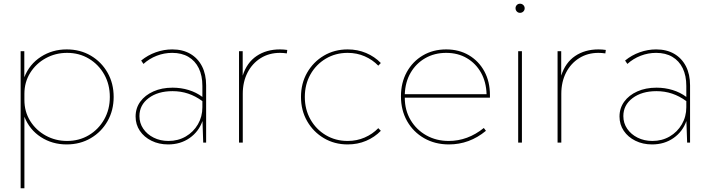

<svg xmlns="http://www.w3.org/2000/svg" viewBox="-20 -762 3793 1026"><path d="M110.4 244.1H90.3V-488.3H109.9V-349.1Q137.2 -418.9 198.5 -458.5Q259.8 -498 336.4 -498Q408.7 -498 465.3 -464.6Q522 -431.2 554.7 -373.8Q587.4 -316.4 587.4 -244.1Q587.4 -172.4 554.7 -114.7Q522 -57.1 465.1 -23.7Q408.2 9.8 335.9 9.8Q259.3 9.8 198.5 -29.5Q137.7 -68.8 110.4 -138.2ZM338.4 -8.8Q403.3 -8.8 455.1 -39.8Q506.8 -70.8 536.9 -124Q566.9 -177.2 566.9 -244.1Q566.9 -311 536.9 -364.3Q506.8 -417.5 455.1 -448.5Q403.3 -479.5 338.4 -479.5Q276.4 -479.5 224.4 -450.9Q172.4 -422.4 141.4 -372.8Q110.4 -323.2 110.4 -260.3V-228Q110.4 -165 141.4 -115.5Q172.4 -65.9 224.4 -37.4Q276.4 -8.8 338.4 -8.8Z M1081.5 0H1065.9L1062 -115.2Q1042 -58.6 993.2 -24.4Q944.3 9.8 878.4 9.8Q829.1 9.8 789.6 -9.8Q750 -29.3 727.3 -63Q704.6 -96.7 704.6 -139.2Q704.6 -184.1 729.7 -218.8Q754.9 -253.4 799.6 -273.4Q844.2 -293.5 902.3 -293.5Q947.3 -293.5 988 -281Q1028.8 -268.6 1061.5 -244.1V-302.7Q1061.5 -357.9 1042.2 -397.5Q1022.9 -437 986.8 -458.3Q950.7 -479.5 900.4 -479.5Q857.4 -479.5 817.6 -464.1Q777.8 -448.7 746.6 -420.4L734.4 -438.5Q769.5 -467.3 812.7 -482.7Q856 -498 900.4 -498Q956.1 -498 996.6 -474.6Q1037.1 -451.2 1059.3 -408.2Q1081.5 -365.2 1081.5 -306.2ZM880.4 -8.8Q931.6 -8.8 972.7 -32.7Q1013.7 -56.6 1037.6 -97.7Q1061.5 -138.7 1061.5 -189V-221.7Q1024.9 -248.5 985.6 -261.7Q946.3 -274.9 901.9 -274.9Q823.7 -274.9 774.4 -237.8Q725.1 -200.7 725.1 -141.6Q725.1 -104 745.6 -74Q766.1 -43.9 801.3 -26.4Q836.4 -8.8 880.4 -8.8Z M1277.3 0H1257.3V-488.3H1276.9V-357.9Q1298.8 -427.2 1351.1 -462.6Q1403.3 -498 1476.1 -498Q1485.8 -498 1495.6 -497.3Q1505.4 -496.6 1515.1 -495.1L1512.7 -476.6Q1493.7 -479.5 1475.6 -479.5Q1418 -479.5 1373 -451.4Q1328.1 -423.3 1302.7 -374Q1277.3 -324.7 1277.3 -260.7Z M2015.1 -63Q1981.9 -28.8 1936.5 -9.5Q1891.1 9.8 1837.9 9.8Q1767.1 9.8 1710.7 -23.7Q1654.3 -57.1 1621.3 -114.5Q1588.4 -171.9 1588.4 -244.1Q1588.4 -316.4 1621.3 -373.8Q1654.3 -431.2 1710.7 -464.6Q1767.1 -498 1837.9 -498Q1890.6 -498 1936.3 -478.8Q1981.9 -459.5 2015.1 -425.3L2001.5 -411.1Q1970.7 -442.9 1928.7 -461.2Q1886.7 -479.5 1837.9 -479.5Q1772.9 -479.5 1720.9 -448.5Q1668.9 -417.5 1638.9 -364.3Q1608.9 -311 1608.9 -244.1Q1608.9 -177.2 1638.9 -124Q1668.9 -70.8 1720.9 -39.8Q1772.9 -8.8 1837.9 -8.8Q1886.7 -8.8 1928.7 -27.1Q1970.7 -45.4 2001.5 -77.1Z M2576.7 -63Q2488.8 9.8 2378.9 9.8Q2304.7 9.8 2246.6 -23.4Q2188.5 -56.6 2155.5 -114.7Q2122.6 -172.9 2122.6 -247.6Q2122.6 -320.3 2153.8 -377Q2185.1 -433.6 2239.7 -465.8Q2294.4 -498 2364.3 -498Q2433.1 -498 2485.8 -466.8Q2538.6 -435.5 2568.4 -380.6Q2598.1 -325.7 2598.1 -253.9V-240.2H2143.1Q2143.1 -172.9 2174.1 -120.6Q2205.1 -68.4 2258.3 -38.6Q2311.5 -8.8 2377.9 -8.8Q2479.5 -8.8 2565.4 -78.1ZM2143.1 -258.8H2580.1Q2578.1 -324.2 2550.3 -373.8Q2522.5 -423.3 2474.6 -451.4Q2426.8 -479.5 2364.3 -479.5Q2301.8 -479.5 2252.4 -451.2Q2203.1 -422.9 2174.3 -373.3Q2145.5 -323.7 2143.1 -258.8Z M2758.8 -693.4Q2748.5 -693.4 2741.7 -700.7Q2734.9 -708 2734.9 -718.3Q2734.9 -728 2741.7 -735.1Q2748.5 -742.2 2758.8 -742.2Q2769 -742.2 2776.4 -735.1Q2783.7 -728 2783.7 -717.8Q2783.7 -707.5 2776.4 -700.4Q2769 -693.4 2758.8 -693.4ZM2769 0H2749V-488.3H2769Z M2979.5 0H2959.5V-488.3H2979V-357.9Q3001 -427.2 3053.2 -462.6Q3105.5 -498 3178.2 -498Q3188 -498 3197.8 -497.3Q3207.5 -496.6 3217.3 -495.1L3214.8 -476.6Q3195.8 -479.5 3177.7 -479.5Q3120.1 -479.5 3075.2 -451.4Q3030.3 -423.3 3004.9 -374Q2979.5 -324.7 2979.5 -260.7Z M3667.5 0H3651.9L3647.9 -115.2Q3627.9 -58.6 3579.1 -24.4Q3530.3 9.8 3464.4 9.8Q3415 9.8 3375.5 -9.8Q3335.9 -29.3 3313.2 -63Q3290.5 -96.7 3290.5 -139.2Q3290.5 -184.1 3315.7 -218.8Q3340.8 -253.4 3385.5 -273.4Q3430.2 -293.5 3488.3 -293.5Q3533.2 -293.5 3574 -281Q3614.7 -268.6 3647.5 -244.1V-302.7Q3647.5 -357.9 3628.2 -397.5Q3608.9 -437 3572.8 -458.3Q3536.6 -479.5 3486.3 -479.5Q3443.4 -479.5 3403.6 -464.1Q3363.8 -448.7 3332.5 -420.4L3320.3 -438.5Q3355.5 -467.3 3398.7 -482.7Q3441.9 -498 3486.3 -498Q3542 -498 3582.5 -474.6Q3623 -451.2 3645.3 -408.2Q3667.5 -365.2 3667.5 -306.2ZM3466.3 -8.8Q3517.6 -8.8 3558.6 -32.7Q3599.6 -56.6 3623.5 -97.7Q3647.5 -138.7 3647.5 -189V-221.7Q3610.8 -248.5 3571.5 -261.7Q3532.2 -274.9 3487.8 -274.9Q3409.7 -274.9 3360.4 -237.8Q3311 -200.7 3311 -141.6Q3311 -104 3331.5 -74Q3352.1 -43.9 3387.2 -26.4Q3422.4 -8.8 3466.3 -8.8Z"/></svg>

Font: Kumbh Sans Thin
Style: Regular
Weight: 250
Version: Version 1.004